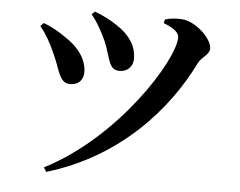

<svg xmlns="http://www.w3.org/2000/svg" viewBox="-53 -776 1105 883"><g transform="rotate(5 500.0 -334.5)"><path d="M336 -697C360 -671 390 -617 406 -580C438 -506 433 -449 487 -449C518 -449 548 -470 548 -511C548 -572 512 -621 456 -657C421 -681 390 -696 350 -711ZM191 43C522 -56 733 -293 842 -516C858 -547 893 -559 893 -588C893 -634 814 -708 752 -711C725 -713 696 -710 674 -703L670 -686C716 -668 742 -649 742 -626C742 -522 510 -146 179 23ZM106 -623C131 -593 155 -553 177 -502C211 -430 214 -369 265 -369C306 -369 326 -395 326 -429C326 -487 287 -543 220 -585C196 -602 158 -625 120 -638Z"/></g></svg>

Font: Noto Serif KR
Style: Bold
Weight: 700
Designer: Ryoko NISHIZUKA 西塚涼子 (kana & ideographs); Frank Grießhammer (Latin, Greek & Cyrillic); Wenlong ZHANG 张文龙 (bopomofo); San
Foundry: Adobe
Version: Version 2.001;hotconv 1.1.0;makeotfexe 2.6.0